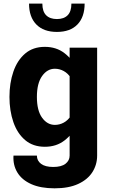

<svg xmlns="http://www.w3.org/2000/svg" viewBox="-20 -797 615 1049"><path d="M278.3 231.9Q355.5 231.9 407.2 208Q459 184.1 484.9 143.3Q510.7 102.5 510.7 53.2V-536.6H360.4V53.2Q360.4 80.1 337.9 97.7Q315.4 115.2 271 115.2Q227.1 115.2 204.3 98.1Q181.6 81.1 181.6 53.2H53.7Q50.3 105 75 145.5Q99.6 186 150.9 209Q202.1 231.9 278.3 231.9ZM31.7 -267.6Q31.7 -191.9 53 -130.1Q74.2 -68.4 117.2 -31.7Q160.2 4.9 225.1 4.9Q287.6 4.9 332 -29.3Q376.5 -63.5 408.7 -123L367.7 -165Q351.1 -139.2 328.1 -127Q305.2 -114.7 279.8 -114.7Q238.3 -114.7 210 -153.8Q181.6 -192.9 181.6 -267.6Q181.6 -341.8 210 -381.6Q238.3 -421.4 279.8 -421.4Q305.2 -421.4 328.1 -408.9Q351.1 -396.5 367.7 -370.6L408.7 -413.1Q376.5 -472.7 332 -506.8Q287.6 -541 225.1 -541Q160.2 -541 117.2 -504.2Q74.2 -467.3 53 -405.3Q31.7 -343.3 31.7 -267.6ZM442.4 -777.3H370.1Q370.1 -734.4 349.6 -713.6Q329.1 -692.9 291 -692.9Q252.9 -692.9 232.2 -713.6Q211.4 -734.4 211.4 -777.3H138.7Q138.7 -704.1 178.5 -663.3Q218.3 -622.6 291 -622.6Q363.8 -622.6 403.1 -663.3Q442.4 -704.1 442.4 -777.3Z"/></svg>

Font: Estedad-FD-VF Thin
Style: Regular
Weight: 100
Designer: Amin Abedi
Version: Version 5.0